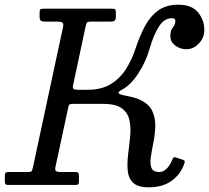

<svg xmlns="http://www.w3.org/2000/svg" viewBox="-58 -787 889 817"><path d="M727.5 -95Q714 -49.5 675.2 -19.8Q636.5 10 575 10Q528.5 10 508.5 -9.2Q488.5 -28.5 485.5 -60.2Q482.5 -92 487.2 -129.8Q492 -167.5 495.8 -205.2Q499.5 -243 493 -274.8Q486.5 -306.5 460.8 -325.8Q435 -345 380 -345H255.5Q243 -345 238.5 -342.8Q234 -340.5 233 -332.5L178 -76.5Q175 -62.5 180.8 -58.8Q186.5 -55 202 -55H262Q272.5 -55 275.2 -51.2Q278 -47.5 278 -37.5V-16Q278 -6.5 275 -3.2Q272 0 262.5 0H-22Q-31.5 0 -34.5 -3.2Q-37.5 -6.5 -37.5 -16V-37.5Q-37.5 -47.5 -34.8 -51.2Q-32 -55 -21.5 -55H58.5Q74 -55 76.8 -58.8Q79.5 -62.5 82.5 -76.5L210 -671Q213.5 -686.5 207.5 -690.8Q201.5 -695 185.5 -695H131.5Q122 -695 116.2 -699Q110.5 -703 110.5 -716V-733Q110.5 -744.5 114 -747.2Q117.5 -750 128.5 -750H417Q428.5 -750 431.8 -747.2Q435 -744.5 435 -733V-716Q435 -703 429.2 -699Q423.5 -695 414 -695H330Q314.5 -695 311.8 -690.8Q309 -686.5 305.5 -671L251.5 -417.5Q252.5 -409.5 257.2 -407.2Q262 -405 274.5 -405H315Q373.5 -405 412.8 -428.8Q452 -452.5 477.5 -492.5Q503 -532.5 519 -581Q536 -632.5 558.2 -674.8Q580.5 -717 614.5 -742Q648.5 -767 701 -767Q758 -767 784.8 -734.2Q811.5 -701.5 811.5 -658.5Q811.5 -626.5 788.2 -602Q765 -577.5 735 -577.5Q709 -577.5 688 -593Q667 -608.5 667 -633Q667 -653 672.2 -661.8Q677.5 -670.5 682.8 -677.8Q688 -685 688 -700Q688 -709.5 672.5 -709.5Q641.5 -709.5 618.8 -674.8Q596 -640 579 -581Q563 -524.5 530.8 -475Q498.5 -425.5 463 -406.5Q444 -396.5 446.5 -391.2Q449 -386 464.2 -382.5Q479.5 -379 500.2 -374.8Q521 -370.5 538.5 -362Q576 -344.5 589.8 -315Q603.5 -285.5 602.8 -251Q602 -216.5 595 -182Q588 -147.5 583.8 -118.8Q579.5 -90 586.5 -72.5Q593.5 -55 621 -55Q635 -55 649.2 -67.5Q663.5 -80 674.5 -106Q677 -112 679.8 -115.8Q682.5 -119.5 690 -117L715 -109Q722.5 -106.5 726 -104Q729.5 -101.5 727.5 -95Z"/></svg>

Font: Besley
Style: Italic
Weight: 400
Italic angle: -13°
Designer: Owen Earl
Foundry: indestructible type*
Version: Version 4.000; ttfautohint (v1.8.4.7-5d5b)